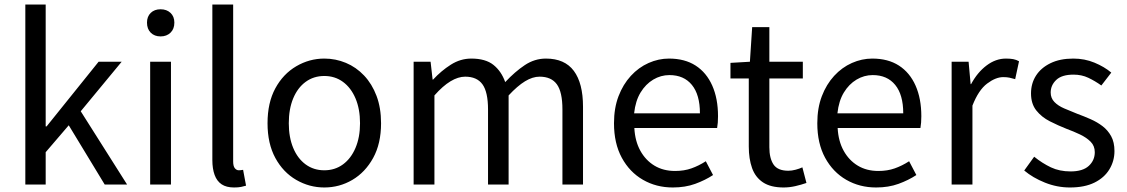

<svg xmlns="http://www.w3.org/2000/svg" viewBox="-20 -816 4985 849"><path d="M92 0V-796H182V-257H186L416 -543H518L337 -324L542 0H443L284 -262L182 -143V0Z M644 0V-543H736V0ZM690 -655Q663 -655 646.5 -671.5Q630 -688 630 -716Q630 -743 646.5 -759Q663 -775 690 -775Q717 -775 734 -759Q751 -743 751 -716Q751 -688 734 -671.5Q717 -655 690 -655Z M1015 13Q981 13 960 -1Q939 -15 929 -42.5Q919 -70 919 -108V-796H1011V-102Q1011 -81 1018.5 -72Q1026 -63 1036 -63Q1040 -63 1044 -63.5Q1048 -64 1055 -65L1068 5Q1058 8 1046 10.5Q1034 13 1015 13Z M1414 13Q1348 13 1290 -20.5Q1232 -54 1197.5 -117.5Q1163 -181 1163 -271Q1163 -362 1197.5 -425.5Q1232 -489 1290 -523Q1348 -557 1414 -557Q1464 -557 1509.5 -538Q1555 -519 1590 -482Q1625 -445 1645 -392Q1665 -339 1665 -271Q1665 -181 1630 -117.5Q1595 -54 1538 -20.5Q1481 13 1414 13ZM1414 -63Q1461 -63 1496.5 -89Q1532 -115 1552 -162Q1572 -209 1572 -271Q1572 -334 1552 -381Q1532 -428 1496.5 -454Q1461 -480 1414 -480Q1367 -480 1331.5 -454Q1296 -428 1276.5 -381Q1257 -334 1257 -271Q1257 -209 1276.5 -162Q1296 -115 1331.5 -89Q1367 -63 1414 -63Z M1809 0V-543H1884L1893 -464H1895Q1931 -503 1973.5 -530Q2016 -557 2064 -557Q2127 -557 2162 -529Q2197 -501 2214 -453Q2257 -499 2300.5 -528Q2344 -557 2394 -557Q2477 -557 2517.5 -502.5Q2558 -448 2558 -344V0H2467V-332Q2467 -409 2442.5 -443Q2418 -477 2366 -477Q2335 -477 2301.5 -456.5Q2268 -436 2229 -394V0H2138V-332Q2138 -409 2113.5 -443Q2089 -477 2037 -477Q2006 -477 1972 -456.5Q1938 -436 1901 -394V0Z M2955 13Q2882 13 2823 -21Q2764 -55 2729.5 -118.5Q2695 -182 2695 -271Q2695 -338 2715 -390.5Q2735 -443 2769.5 -480.5Q2804 -518 2848 -537.5Q2892 -557 2938 -557Q3008 -557 3056 -526Q3104 -495 3129.5 -437.5Q3155 -380 3155 -302Q3155 -287 3154 -274Q3153 -261 3151 -250H2785Q2788 -192 2811.5 -149.5Q2835 -107 2874 -83.5Q2913 -60 2965 -60Q3005 -60 3037.5 -71.5Q3070 -83 3101 -103L3133 -42Q3098 -19 3054 -3Q3010 13 2955 13ZM2784 -315H3075Q3075 -397 3039.5 -440.5Q3004 -484 2940 -484Q2902 -484 2868.5 -464Q2835 -444 2812.5 -407Q2790 -370 2784 -315Z M3445 13Q3388 13 3354 -9.5Q3320 -32 3305.5 -73Q3291 -114 3291 -168V-469H3210V-538L3296 -543L3306 -696H3382V-543H3530V-469H3382V-165Q3382 -116 3400.5 -88.5Q3419 -61 3466 -61Q3481 -61 3498 -65.5Q3515 -70 3528 -76L3546 -7Q3523 1 3497 7Q3471 13 3445 13Z M3854 13Q3781 13 3722 -21Q3663 -55 3628.5 -118.5Q3594 -182 3594 -271Q3594 -338 3614 -390.5Q3634 -443 3668.5 -480.5Q3703 -518 3747 -537.5Q3791 -557 3837 -557Q3907 -557 3955 -526Q4003 -495 4028.5 -437.5Q4054 -380 4054 -302Q4054 -287 4053 -274Q4052 -261 4050 -250H3684Q3687 -192 3710.5 -149.5Q3734 -107 3773 -83.5Q3812 -60 3864 -60Q3904 -60 3936.5 -71.5Q3969 -83 4000 -103L4032 -42Q3997 -19 3953 -3Q3909 13 3854 13ZM3683 -315H3974Q3974 -397 3938.5 -440.5Q3903 -484 3839 -484Q3801 -484 3767.5 -464Q3734 -444 3711.5 -407Q3689 -370 3683 -315Z M4188 0V-543H4263L4272 -444H4274Q4302 -496 4342.5 -526.5Q4383 -557 4428 -557Q4447 -557 4460.5 -554.5Q4474 -552 4486 -545L4469 -466Q4455 -470 4444 -472.5Q4433 -475 4416 -475Q4383 -475 4345 -446.5Q4307 -418 4280 -349V0Z M4711 13Q4654 13 4600.5 -8.5Q4547 -30 4509 -62L4553 -123Q4589 -94 4627 -76Q4665 -58 4714 -58Q4768 -58 4794.5 -82.5Q4821 -107 4821 -143Q4821 -171 4802.5 -189.5Q4784 -208 4755.5 -221.5Q4727 -235 4697 -246Q4659 -261 4622.5 -279.5Q4586 -298 4562.5 -327.5Q4539 -357 4539 -403Q4539 -447 4561 -481.5Q4583 -516 4625 -536.5Q4667 -557 4726 -557Q4776 -557 4819.5 -539Q4863 -521 4894 -495L4850 -438Q4822 -458 4792.5 -472Q4763 -486 4727 -486Q4675 -486 4650.5 -462.5Q4626 -439 4626 -407Q4626 -382 4642.5 -365Q4659 -348 4686 -336.5Q4713 -325 4743 -313Q4773 -302 4802.5 -289Q4832 -276 4855.5 -258Q4879 -240 4893.5 -213.5Q4908 -187 4908 -148Q4908 -104 4885.5 -67Q4863 -30 4819.5 -8.5Q4776 13 4711 13Z"/></svg>

Font: Noto Sans TC Thin
Style: Regular
Weight: 400
Version: Version 2.004-H2;hotconv 1.0.118;makeotfexe 2.5.65603